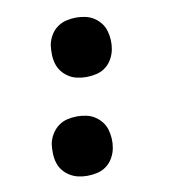

<svg xmlns="http://www.w3.org/2000/svg" viewBox="-66 -586 583 652"><g transform="rotate(-10 225.0 -260.0)"><path d="M239 -323Q223 -323 207 -326.5Q191 -330 178 -338.5Q165 -347 155.5 -359Q146 -371 141.5 -386Q137 -401 136.5 -417.5Q136 -434 138 -450Q141 -467 150 -483Q159 -499 173.5 -509.5Q188 -520 205 -524Q222 -528 239 -528Q255 -528 271 -524.5Q287 -521 300 -512.5Q313 -504 322.5 -492Q332 -480 336.5 -465Q341 -450 342 -433.5Q343 -417 340 -401Q337 -384 328 -368Q319 -352 305 -341.5Q291 -331 273.5 -327Q256 -323 239 -323ZM184 8Q168 8 152.5 4.5Q137 1 123.5 -7.5Q110 -16 100.5 -28Q91 -40 86.5 -55Q82 -70 81.5 -86.5Q81 -103 83 -119Q86 -136 95.5 -152Q105 -168 119 -178.5Q133 -189 150 -193Q167 -197 184 -197Q200 -197 216 -193.5Q232 -190 245 -181.5Q258 -173 267.5 -161Q277 -149 281.5 -134Q286 -119 287 -102.5Q288 -86 285 -70Q282 -53 273 -37Q264 -21 250 -10.5Q236 0 218.5 4Q201 8 184 8Z"/></g></svg>

Font: Iosevka Etoile Extrabold
Style: Italic
Weight: 800
Italic angle: -9°
Designer: Belleve Invis
Foundry: Belleve Invis
Version: Version 22.1.2; ttfautohint (v1.8.4)